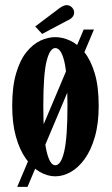

<svg xmlns="http://www.w3.org/2000/svg" viewBox="-20 -675 436 747"><path d="M47 52 305.5 -560H345.5L87 52ZM195 11Q165 11 135.2 -6Q105.5 -23 81 -57.2Q56.5 -91.5 42 -143Q27.5 -194.5 27.5 -263.5Q27.5 -338.5 42.8 -390Q58 -441.5 82.8 -472.2Q107.5 -503 137 -516.8Q166.5 -530.5 195 -530.5Q223.5 -530.5 253.2 -516.8Q283 -503 308 -472.2Q333 -441.5 348.5 -390Q364 -338.5 364 -263.5Q364 -194.5 349.2 -143Q334.5 -91.5 310 -57.2Q285.5 -23 255.5 -6Q225.5 11 195 11ZM195 -32Q217.5 -32 230 -86.5Q242.5 -141 242.5 -263.5Q242.5 -386 230 -437Q217.5 -488 195 -488Q174 -488 161.2 -437Q148.5 -386 148.5 -263.5Q148.5 -141 161.2 -86.5Q174 -32 195 -32ZM144 -543 117 -572 210.5 -642.5Q218 -648 225.2 -651.5Q232.5 -655 239 -655Q248 -655 254.8 -650.5Q261.5 -646 265 -639.5Q268.5 -633.5 268.5 -626Q268.5 -616.5 261.5 -608.2Q254.5 -600 241 -594.5Z"/></svg>

Font: Imbue Thin 10pt
Style: Bold
Weight: 700
Version: Version 1.102